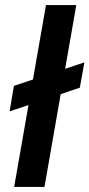

<svg xmlns="http://www.w3.org/2000/svg" viewBox="-20 -740 354 760"><path d="M18 -299 35 -400 314 -493 296 -393ZM36 0 162 -720H282L156 0Z"/></svg>

Font: DM Sans 10pt SemiBold
Style: Italic
Weight: 600
Italic angle: -10°
Version: Version 4.004;gftools[0.9.30]